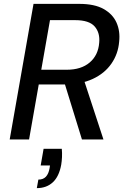

<svg xmlns="http://www.w3.org/2000/svg" viewBox="-20 -720 648 991"><path d="M30 0 153 -700H389Q468 -700 515 -673.5Q562 -647 581.5 -603Q601 -559 595 -505Q590 -442 555 -391.5Q520 -341 458.5 -312.5Q397 -284 314 -284H180L130 0ZM403 0 307 -311H412L514 0ZM193 -360H324Q399 -360 443 -397.5Q487 -435 492 -499Q497 -551 468.5 -583.5Q440 -616 368 -616H238ZM170 251 178 207Q203 207 217 192Q231 177 236 148L238 134H190L205 48H299Q301 70 300 91Q299 112 296 130Q285 191 252.5 221Q220 251 170 251Z"/></svg>

Font: DM Sans 12pt Medium
Style: Italic
Weight: 500
Italic angle: -10°
Version: Version 4.004;gftools[0.9.30]